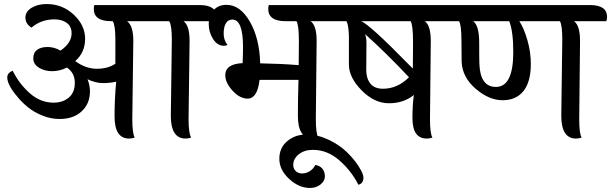

<svg xmlns="http://www.w3.org/2000/svg" viewBox="-20 -681 3030 952"><path d="M641 -478 636 -91Q636 -19 648 1Q635 6 620 6Q548 6 548 -104Q548 -190 556 -276Q526 -269 490.5 -269Q455 -269 414 -288Q426 -258 426 -228Q426 -167 385 -129Q344 -91 275 -91Q232 -91 190 -108Q148 -125 117.5 -150Q87 -175 64 -204Q16 -261 16 -297Q16 -320 43 -330Q76 -264 128.5 -218Q181 -172 246 -172Q291 -172 321 -197Q351 -222 351 -270.5Q351 -319 312 -346Q276 -328 238.5 -328Q201 -328 173 -345.5Q145 -363 145 -391.5Q145 -420 164 -434Q183 -448 216 -448Q249 -448 280 -430Q335 -468 335 -516Q335 -550 311 -567.5Q287 -585 250 -585Q184 -585 136 -544Q106 -563 106 -593.5Q106 -624 137 -642.5Q168 -661 211 -661Q289 -661 345.5 -608.5Q402 -556 402 -488.5Q402 -421 353 -378Q405 -340 460 -340Q515 -340 552 -365V-484Q552 -556 539 -576H531Q445 -576 445 -637Q445 -650 448 -656H969Q1054 -656 1054 -597Q1054 -584 1050 -576H890Q920 -555 920 -478L915 -91Q915 -19 928 1Q916 6 900 6Q827 6 827 -107L832 -484Q832 -556 819 -576H610Q641 -554 641 -478Z M1550 -478 1546 -91Q1546 -19 1558 1Q1545 6 1530 6Q1457 6 1457 -107Q1457 -190 1460 -285H1267Q1256 -192 1208 -192Q1169 -192 1133 -231.5Q1097 -271 1097 -308Q1097 -364 1183 -368Q1185 -412 1185 -448Q1185 -584 1132 -584Q1111 -584 1100 -565.5Q1089 -547 1089 -514.5Q1089 -482 1108 -458Q1100 -454 1090 -454Q1058 -454 1036.5 -487.5Q1015 -521 1015 -562Q1015 -603 1038.5 -630Q1062 -657 1103 -657Q1171 -657 1219 -573.5Q1267 -490 1270 -367Q1377 -365 1461 -358Q1462 -397 1462 -477Q1462 -557 1450 -576H1396Q1310 -576 1310 -637Q1310 -650 1313 -656H1599Q1685 -656 1685 -597Q1685 -586 1680 -576H1520Q1550 -555 1550 -478Z M1782 199Q1782 229 1757 235Q1722 166 1662.5 114Q1603 62 1531 62Q1489 62 1461.5 84Q1434 106 1434 137Q1434 155 1446 167Q1458 179 1478.5 179Q1499 179 1517 167Q1535 155 1543 137Q1566 140 1578.5 155.5Q1591 171 1591 193.5Q1591 216 1569.5 233.5Q1548 251 1517 251Q1462 251 1413.5 206Q1365 161 1365 106.5Q1365 52 1404 19Q1443 -14 1498.5 -14Q1554 -14 1607.5 11Q1661 36 1698 71.5Q1735 107 1758.5 144Q1782 181 1782 199Z M2027 -341Q2028 -384 2028 -470.5Q2028 -557 2016 -576H1771Q1815 -557 2002 -366Q2018 -350 2027 -341ZM1797 -468 1796 -334Q1796 -292 1816.5 -266.5Q1837 -241 1879 -241Q1951 -241 2008 -298Q1890 -423 1790 -512Q1797 -493 1797 -468ZM2116 -478 2112 -91Q2112 -19 2124 1Q2112 6 2096 6Q2025 6 2025 -96Q2025 -158 2032 -210Q1981 -169 1908.5 -169Q1836 -169 1773 -233Q1710 -297 1710 -361V-503Q1708 -559 1698 -576H1673Q1587 -576 1587 -637Q1587 -644 1590 -656H2166Q2251 -656 2251 -597Q2251 -584 2247 -576H2086Q2116 -555 2116 -478Z M2326 -576Q2356 -555 2356 -469.5Q2356 -384 2357 -364Q2361 -250 2439 -250Q2525 -250 2525 -423Q2525 -525 2505 -576ZM2763 -107 2768 -484Q2768 -557 2756 -576H2555Q2578 -541 2595 -482Q2612 -423 2612 -364Q2612 -275 2575.5 -229.5Q2539 -184 2472 -184Q2405 -184 2339 -240.5Q2273 -297 2269 -373Q2268 -402 2268 -479.5Q2268 -557 2256 -576H2235Q2150 -576 2150 -637Q2150 -650 2153 -656H2905Q2990 -656 2990 -597Q2990 -584 2986 -576H2826Q2856 -555 2856 -478L2852 -91Q2852 -17 2864 1Q2852 6 2836 6Q2763 6 2763 -107Z"/></svg>

Font: Laila Medium
Style: Regular
Weight: 500
Designer: Hitesh Malaviya
Foundry: Indian Type Foundry
Version: Version 1.302;PS 1.0;hotconv 1.0.78;makeotf.lib2.5.61930; tt